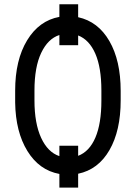

<svg xmlns="http://www.w3.org/2000/svg" viewBox="-20 -795 633 884"><path d="M446.8 -378.4Q446.8 -483.9 418.9 -547.9Q391.1 -611.8 339.8 -631.8V-586.9H253.4V-633.8Q200.7 -616.7 169.7 -551.5Q138.7 -486.3 138.7 -378.4V-332.5Q138.7 -227.1 169.4 -160.4Q200.2 -93.8 253.4 -76.2V-124H339.8V-77.6Q391.6 -97.2 419.2 -161.6Q446.8 -226.1 446.8 -332.5ZM535.6 -332.5Q535.6 -193.4 483.9 -103.8Q432.1 -14.2 339.8 4.9V68.8H253.4V5.9Q160.6 -11.2 106.2 -99.6Q51.8 -188 49.8 -322.8V-377.4Q49.8 -519 105 -609.6Q160.2 -700.2 253.4 -717.3V-775.4H339.8V-715.8Q431.6 -695.8 483.6 -606Q535.6 -516.1 535.6 -376.5Z"/></svg>

Font: MAUL Condensed
Style: Condensed Regular
Weight: 400
Designer: MAUL
Version: Version 1.0; 2020; ttfautohint (v1.8.3)